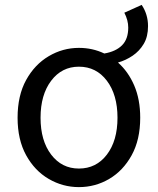

<svg xmlns="http://www.w3.org/2000/svg" viewBox="-20 -753 646 786"><path d="M303 -63Q374 -63 417.5 -120Q461 -177 461 -271Q461 -365 417.5 -422.5Q374 -480 303 -480Q233 -480 189.5 -422.5Q146 -365 146 -271Q146 -177 189.5 -120Q233 -63 303 -63ZM303 13Q237 13 179.5 -20.5Q122 -54 87 -117.5Q52 -181 52 -271Q52 -362 87 -425.5Q122 -489 179.5 -523Q237 -557 303 -557Q359 -557 407 -534Q454 -542 479.5 -567.5Q505 -593 505 -640Q505 -670 489 -701L560 -733Q586 -694 586 -646Q586 -603 568.5 -573.5Q551 -544 523 -525Q495 -506 463 -497Q505 -460 529.5 -403Q554 -346 554 -271Q554 -181 519 -117.5Q484 -54 427 -20.5Q370 13 303 13Z"/></svg>

Font: Gothic Nguyen
Style: Regular
Weight: 400
Designer: MORI Takayuki
Version: Version 1.220;July 21, 2023;FontCreator 14.0.0.2814 64-bit